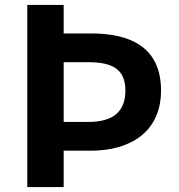

<svg xmlns="http://www.w3.org/2000/svg" viewBox="-20 -761 730 781"><path d="M91 0H239V-148H350C508 -148 635 -223 635 -393C635 -568 512 -625 350 -625H239V-741H91ZM239 -265V-508H339C439 -508 490 -478 490 -393C490 -308 442 -265 339 -265Z"/></svg>

Font: Noto Sans JP
Style: Bold
Weight: 700
Designer: Ryoko NISHIZUKA  (kana, bopomofo & ideographs); Paul D. Hunt (Latin, Greek & Cyrillic); Sandoll Communications , Soo-you
Foundry: Adobe
Version: Version 2.002;hotconv 1.0.116;makeotfexe 2.5.65601